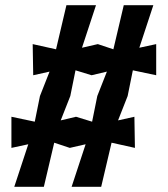

<svg xmlns="http://www.w3.org/2000/svg" viewBox="-20 -720 646 740"><path d="M35 0H149L189 -170L249 -150L310 -164L256 0H370L410 -170L500 -150L498 -270L435 -256L472 -350L492 -449L582 -430V-550L517 -536L571 -700H457L417 -530L357 -550L296 -536L350 -700H236L196 -530L106 -550L108 -430L171 -444L134 -350L114 -251L24 -270V-150L89 -164ZM214 -256 251 -350 271 -449 333 -430 392 -444 355 -350 335 -251 273 -270Z"/></svg>

Font: Pescante Normal
Style: Regular
Weight: 400
Designer: Ariel Martín Pérez
Foundry: Tunera Type Foundry
Version: Version 1.000;FEAKit 1.0